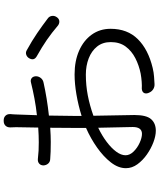

<svg xmlns="http://www.w3.org/2000/svg" viewBox="68 -904 864 1040"><g transform="rotate(-90 500.0 -384.0)"><path d="M705 -659Q712 -670 724 -674Q736 -678 748 -671Q799 -643 840 -615Q881 -587 919 -558Q931 -550 933.5 -536Q936 -522 928 -510Q920 -497 907.5 -495Q895 -493 883 -501Q842 -536 803.5 -562.5Q765 -589 715 -617Q689 -632 705 -659ZM328 -284Q286 -264 252 -238.5Q218 -213 198.5 -186.5Q179 -160 179 -136Q179 -113 199 -92.5Q219 -72 246.5 -59.5Q274 -47 295 -47Q332 -47 332 -97ZM124 -580Q124 -595 133.5 -603.5Q143 -612 158 -611Q186 -608 204 -607Q222 -606 249 -606Q286 -606 329 -609L331 -729Q331 -750 330 -758Q329 -775 338.5 -785.5Q348 -796 365 -796H368Q384 -796 393.5 -786Q403 -776 402 -759Q401 -753 401 -748.5Q401 -744 400 -730L396 -616Q442 -621 487 -629.5Q532 -638 572 -648Q586 -652 596 -645Q606 -638 607 -622Q607 -607 597.5 -595Q588 -583 572 -580Q532 -571 486 -563.5Q440 -556 394 -551L392 -408V-374Q450 -392 508.5 -402Q567 -412 617 -412Q690 -412 745.5 -387.5Q801 -363 832.5 -319Q864 -275 864 -217Q864 -126 808 -69.5Q752 -13 652 11Q627 17 604 18.5Q581 20 565 21Q549 22 536 13.5Q523 5 517 -11L516 -13Q511 -28 517.5 -37.5Q524 -47 540 -48Q556 -47 577 -48.5Q598 -50 621 -54Q666 -63 705 -83Q744 -103 768 -135.5Q792 -168 792 -216Q792 -260 768 -290Q744 -320 704 -335.5Q664 -351 616 -351Q558 -351 503.5 -340.5Q449 -330 393 -310L397 -88Q397 -23 374.5 2.5Q352 28 312 28Q284 28 249.5 15Q215 2 183 -20.5Q151 -43 130 -72Q109 -101 109 -134Q109 -175 140 -215Q171 -255 220.5 -290Q270 -325 327 -350V-404L328 -544Q285 -541 251 -541Q192 -541 160 -544Q144 -544 134.5 -554.5Q125 -565 124 -580Z"/></g></svg>

Font: Chiron GoRound TC N
Style: Regular
Weight: 350
Designer: Ryoko NISHIZUKA 西塚涼子 (kana, bopomofo & ideographs); Paul D. Hunt (Latin, Greek & Cyrillic); Sandoll Communications 산돌커뮤니
Foundry: Adobe
Version: Version 1.000;hotconv 1.1.1;makeotfexe 2.6.0